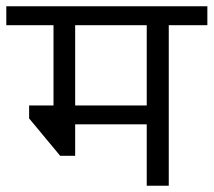

<svg xmlns="http://www.w3.org/2000/svg" viewBox="-50 -590 679 610"><path d="M486.2 -510V0H416.2V-195H188.8V-95H141.2L42.5 -213.8V-255H120V-510H-30V-570H608.8V-510ZM188.8 -510V-255H416.2V-510Z"/></svg>

Font: Cambay
Style: Regular
Weight: 400
Designer: Pooja Saxena
Foundry: Pooja Saxena
Version: Version 1.181;PS 001.181;hotconv 1.0.70;makeotf.lib2.5.58329